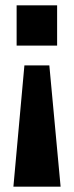

<svg xmlns="http://www.w3.org/2000/svg" viewBox="-20 -516 275 716"><path d="M30 180 71 -272H164L206 180ZM42 -346V-496H193V-346Z"/></svg>

Font: Nunito Sans 10pt Condensed ExtraBold
Style: Regular
Weight: 800
Width: 3
Designer: Vernon Adams
Foundry: Vernon Adams
Version: Version 3.101;gftools[0.9.27]